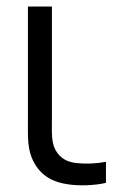

<svg xmlns="http://www.w3.org/2000/svg" viewBox="-20 -560 381 588"><path d="M188.5 4.5C221 9.5 269 8.5 304.5 0V-64.5C276.5 -59 243.5 -57.5 215 -60.5C186.5 -63.5 164.5 -74.5 150 -100.5C136.5 -126.5 139 -152.5 139 -198.5V-540H65.5V-195.5C65.5 -140 63 -102.5 83.5 -63.5C106.5 -20 144.5 -1.5 188.5 4.5Z"/></svg>

Font: Hauora
Style: Regular
Weight: 400
Designer: Mikhail Sharanda
Foundry: WCYS & Co.
Version: Version 1.010